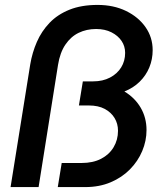

<svg xmlns="http://www.w3.org/2000/svg" viewBox="-20 -761 666 781"><path d="M23 0 103 -499Q111 -547 130 -590.5Q149 -634 181.5 -668Q214 -702 262.5 -721.5Q311 -741 377 -741Q442 -741 492.5 -716.5Q543 -692 572 -650.5Q601 -609 601 -557Q601 -520 587.5 -487Q574 -454 548 -428.5Q522 -403 486 -389Q529 -363 552.5 -322.5Q576 -282 576 -232Q576 -188 558.5 -146.5Q541 -105 508.5 -72Q476 -39 430 -19.5Q384 0 327 0H215L231 -98H312Q358 -98 391 -115Q424 -132 442 -162Q460 -192 460 -229Q460 -258 446 -281Q432 -304 406 -318Q380 -332 341 -332H301L317 -430H359Q398 -430 427.5 -445.5Q457 -461 473 -487Q489 -513 489 -546Q489 -573 474.5 -594.5Q460 -616 433.5 -629.5Q407 -643 371 -643Q332 -643 300 -627.5Q268 -612 246 -579.5Q224 -547 216 -497L137 0Z"/></svg>

Font: MuseoModerno Thin Medium
Style: Italic
Weight: 500
Italic angle: -9°
Version: Version 1.003